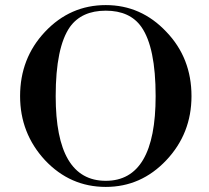

<svg xmlns="http://www.w3.org/2000/svg" viewBox="-20 -724 822 755"><path d="M733 -346Q733 -199 634 -94Q535 11 396 11Q256 11 157 -94Q59 -200 59 -346Q59 -495 157 -599Q256 -704 396 -704Q535 -704 634 -599Q733 -496 733 -346ZM592 -346Q592 -538 536 -618Q491 -682 396 -682Q301 -682 255 -618Q199 -538 199 -346Q199 -13 396 -13Q592 -13 592 -346Z"/></svg>

Font: GFS Didot Classic
Style: Regular
Weight: 400
Designer: George D. Matthiopoulos
Foundry: George D. Matthiopoulos
Version: Version 1.000